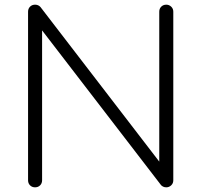

<svg xmlns="http://www.w3.org/2000/svg" viewBox="-20 -801 861 821"><path d="M130 0Q117 0 108.5 -8.5Q100 -17 100 -30V-751Q100 -764 108.5 -772.5Q117 -781 130 -781Q144 -781 153 -771L661 -110V-751Q661 -764 669.5 -772.5Q678 -781 691 -781Q703 -781 712 -772.5Q721 -764 721 -751V-30Q721 -17 712 -8.5Q703 0 691 0Q684 0 678.5 -2.5Q673 -5 669 -9L160 -671V-30Q160 -17 151.5 -8.5Q143 0 130 0Z"/></svg>

Font: ComfortaaLight
Style: Regular
Weight: 300
Designer: Johan Aakerlund
Foundry: Johan Aakerlund
Version: Version 3.104; ttfautohint (v1.8.1.43-b0c9)